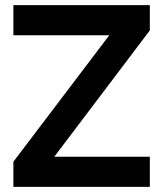

<svg xmlns="http://www.w3.org/2000/svg" viewBox="-20 -729 636 749"><path d="M406.2 -591.3 32.2 -98.1V0H564.5V-117.7H191.9L564.5 -610.4V-709H32.2V-591.3Z"/></svg>

Font: Estedad Bold
Style: Regular
Weight: 700
Designer: Amin Abedi
Version: Version 7.3